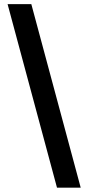

<svg xmlns="http://www.w3.org/2000/svg" viewBox="-20 -781 419 911"><path d="M250.4 109.4 16 -761.4H128.6L362.9 109.4Z"/></svg>

Font: InterMG SemiBold
Style: Regular
Weight: 600
Designer: Rasmus Andersson
Foundry: rsms
Version: Version 3.019;December 26, 2023;FontCreator 15.0.0.2955 64-b